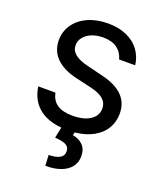

<svg xmlns="http://www.w3.org/2000/svg" viewBox="-138 -625 772 921"><g transform="rotate(20 248.0 -164.5)"><path d="M254.9 -465.8Q222.7 -465.8 197 -455.3Q171.4 -444.8 157 -426.5Q142.6 -408.2 142.6 -385.7Q142.6 -359.4 164.8 -340.8Q187 -322.3 233.4 -311.5L312.5 -292Q383.8 -274.9 418.9 -239.5Q454.1 -204.1 454.1 -148.4Q454.1 -106.4 433.8 -72.8Q413.6 -39.1 374.5 -17.6Q335.4 3.9 281.2 9.3L278.3 24.4Q309.1 29.3 329.8 49.3Q350.6 69.3 350.6 106.4Q350.6 136.7 333.7 159.7Q316.9 182.6 283.9 195.3Q251 208 204.1 208L201.2 153.3Q235.8 153.3 256.1 142.6Q276.4 131.8 276.4 109.4Q276.4 93.8 268.8 85Q261.2 76.2 245.6 71.5Q230 66.9 202.1 64.5L213.4 9.3Q138.7 2.9 95 -35.2Q51.3 -73.2 42 -138.7H129.9Q137.2 -100.1 165.5 -81.3Q193.8 -62.5 244.1 -62.5Q300.8 -62.5 334 -84.5Q367.2 -106.4 367.2 -143.6Q367.2 -171.9 346.2 -190.7Q325.2 -209.5 280.3 -219.7L200.2 -238.3Q130.9 -254.4 94.7 -291Q58.6 -327.6 58.6 -380.9Q58.6 -425.8 83.3 -461.4Q107.9 -497.1 152.6 -517.1Q197.3 -537.1 254.9 -537.1Q308.6 -537.1 349.6 -519Q390.6 -501 414.8 -468.3Q439 -435.5 444.3 -392.6H362.3Q353 -427.2 326.4 -446.5Q299.8 -465.8 254.9 -465.8Z"/></g></svg>

Font: WEMIX Pretendard
Style: Regular
Weight: 400
Designer: Base glyphs from Inter by Rasmus Andersson; Hangeul glyphs from Noto Sans CJK(Source Han Sans) by Jang Soo-young and Kan
Foundry: Kil Hyung-jin
Version: Version 1.000